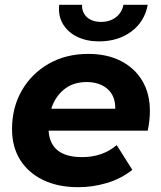

<svg xmlns="http://www.w3.org/2000/svg" viewBox="-20 -770 668 798"><path d="M305 8Q221 8 159 -22Q97 -52 63.5 -106Q30 -160 30 -233Q30 -323 70.5 -393.5Q111 -464 182.5 -505Q254 -546 347 -546Q425 -546 482.5 -516.5Q540 -487 571.5 -434Q603 -381 603 -309Q603 -287 600.5 -266.5Q598 -246 594 -227H182Q189 -117 321 -117Q407 -117 465 -167L530 -64Q483 -27 424.5 -9.5Q366 8 305 8ZM193 -318H459Q460 -371 427 -400Q394 -429 340 -429Q284 -429 246.5 -398.5Q209 -368 193 -318ZM391 -598Q341 -598 302 -616.5Q263 -635 242 -669.5Q221 -704 226 -750H321Q320 -718 341.5 -698.5Q363 -679 400 -679Q437 -679 462 -698.5Q487 -718 493 -750H594Q581 -680 526 -639Q471 -598 391 -598Z"/></svg>

Font: Montserrat
Style: Bold Italic
Weight: 700
Italic angle: -11.3°
Designer: Julieta Ulanovsky
Foundry: Julieta Ulanovsky
Version: Version 9.000; ttfautohint (v1.8.4.7-5d5b)